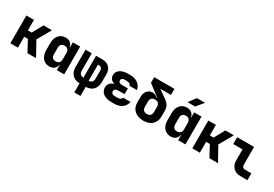

<svg xmlns="http://www.w3.org/2000/svg" viewBox="53 -1948 4694 3290"><g transform="rotate(30 2400.0 -302.5)"><path d="M219 0V-216H292L408 0H578L422 -281L575 -550H408L293 -342H219V-550H69V0Z M989 -445H984C973 -518 922 -560 843 -560C732 -560 660 -476 660 -345V-205C660 -74 732 10 843 10C922 10 973 -32 984 -105H989V0H1134V-550H989ZM897 -120C841 -120 810 -152 810 -210V-340C810 -398 841 -430 897 -430C952 -430 984 -397 984 -340V-210C984 -153 952 -120 897 -120Z M1561 180V0C1683 0 1760 -80 1760 -207V-364C1760 -478 1688 -550 1574 -550H1448V-115C1396 -115 1363 -151 1363 -207V-550H1240V-207C1240 -80 1317 0 1439 0V180ZM1552 -435H1568C1611 -435 1637 -409 1637 -364V-207C1637 -149 1605 -115 1552 -115Z M2210 -160C2201 -129 2169 -110 2128 -110H2071C2027 -110 2000 -132 2000 -168C2000 -203 2027 -224 2071 -224H2200V-338H2077C2036 -338 2012 -357 2012 -389C2012 -422 2035 -440 2077 -440H2123C2164 -440 2194 -421 2203 -390H2348C2331 -493 2246 -557 2123 -557H2077C1946 -557 1863 -499 1863 -407C1863 -347 1902 -303 1966 -289C1895 -274 1850 -225 1850 -157C1850 -57 1936 7 2071 7H2128C2251 7 2338 -57 2355 -160Z M2700 10C2847 13 2940 -75 2940 -210V-316C2940 -399 2910 -449 2850 -492L2685 -610H2895V-730H2494V-620L2712 -452L2707 -445C2689 -460 2652 -490 2609 -490C2519 -490 2460 -426 2460 -310V-210C2460 -75 2553 7 2700 10ZM2700 -120C2643 -120 2610 -153 2610 -210V-316C2610 -373 2643 -406 2700 -406C2757 -406 2790 -373 2790 -316V-210C2790 -153 2757 -120 2700 -120Z M3308 -785 3203 -645H3352L3469 -785ZM3389 -445H3384C3373 -518 3322 -560 3243 -560C3132 -560 3060 -476 3060 -345V-205C3060 -74 3132 10 3243 10C3322 10 3373 -32 3384 -105H3389V0H3534V-550H3389ZM3297 -120C3241 -120 3210 -152 3210 -210V-340C3210 -398 3241 -430 3297 -430C3352 -430 3384 -397 3384 -340V-210C3384 -153 3352 -120 3297 -120Z M3819 0V-216H3892L4008 0H4178L4022 -281L4175 -550H4008L3893 -342H3819V-550H3669V0Z M4760 0V-135H4634C4598 -135 4574 -159 4574 -195V-550H4240V-415H4424V-195C4424 -78 4502 0 4619 0Z"/></g></svg>

Font: Tekne LDO ExtraBold
Style: Regular
Weight: 800
Monospace: yes
Designer: Alessio Laiso, Mario Rullo, Paolo Rosset
Foundry: Alessio Laiso
Version: Version 1.000;hotconv 1.0.109;makeotfexe 2.5.65596